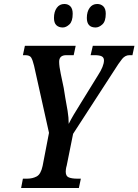

<svg xmlns="http://www.w3.org/2000/svg" viewBox="-20 -944 695 964"><path d="M86 0 95 -47H117Q143 -47 164 -58Q185 -69 194 -111L226 -277L151 -614Q144 -643 136.5 -655Q129 -667 106 -667H95L105 -714H360L350 -667H313Q277 -667 277 -634Q277 -611 285 -573.5Q293 -536 300 -502L308 -452Q314 -421 319.5 -387Q325 -353 325 -322Q343 -359 388 -430L472 -566Q502 -612 502 -641Q502 -655 491 -661Q480 -667 454 -667H435L446 -714H655L645 -667H630Q609 -667 593.5 -648.5Q578 -630 548 -582L347 -272L315 -113Q312 -103 311 -95Q310 -87 310 -82Q310 -59 326 -53Q342 -47 367 -47H386L376 0ZM460 -806Q416 -806 416 -854Q416 -885 430 -904.5Q444 -924 468 -924Q487 -924 499 -912Q511 -900 511 -875Q511 -837 494 -821.5Q477 -806 460 -806ZM295 -806Q275 -806 263 -817.5Q251 -829 251 -854Q251 -885 265 -904.5Q279 -924 303 -924Q322 -924 333.5 -912Q345 -900 345 -875Q345 -837 328.5 -821.5Q312 -806 295 -806Z"/></svg>

Font: Noto Serif ExtraCondensed SemiBold
Style: Italic
Weight: 600
Width: 2
Italic angle: -12°
Designer: Monotype Design Team
Foundry: Monotype Imaging Inc.
Version: Version 2.013